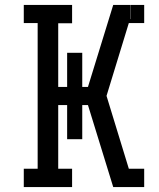

<svg xmlns="http://www.w3.org/2000/svg" viewBox="-20 -755 640 775"><path d="M76 0V-74H132V-662H76V-735H271V-661H215V-404H251V-542H312V-404H335L437 -735H505V-678H506V-735H562V-662H500L410 -368L500 -74H562V0H505V-57V0H437L335 -331H312V-193H251V-331H215V-74H271V0Z"/></svg>

Font: Iosevka Slab Extended
Style: Regular
Weight: 400
Width: 7
Monospace: yes
Designer: Belleve Invis
Foundry: Belleve Invis
Version: Version 11.1.1; ttfautohint (v1.8.3)